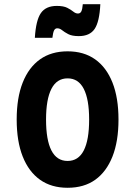

<svg xmlns="http://www.w3.org/2000/svg" viewBox="-20 -871 640 909"><path d="M300 18Q223 18 169.5 -20Q116 -58 87.5 -130Q59 -202 59 -305Q59 -408 87.5 -480Q116 -552 169.5 -590Q223 -628 300 -628Q377 -628 430.5 -590Q484 -552 512.5 -480Q541 -408 541 -305Q541 -202 512.5 -130Q484 -58 431 -20Q378 18 300 18ZM300 -109Q351 -109 376.5 -158.5Q402 -208 402 -305Q402 -401 376.5 -450.5Q351 -500 300 -500Q249 -500 223.5 -450.5Q198 -401 198 -305Q198 -208 223.5 -158.5Q249 -109 300 -109ZM145 -692Q150 -775 173.5 -809Q197 -843 249 -843Q281 -843 298.5 -834Q316 -825 327 -816Q338 -807 349 -807Q360 -807 365 -817Q370 -827 372 -851H455Q451 -768 428 -734Q405 -700 353 -700Q321 -700 303 -709.5Q285 -719 274 -728Q263 -737 251 -737Q241 -737 236 -727Q231 -717 228 -692Z"/></svg>

Font: Martian Mono Condensed SemiBold
Style: Regular
Weight: 600
Width: 3
Designer: Roman Shamin
Foundry: Evil Martians
Version: Version 1.000